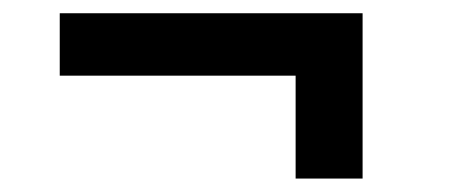

<svg xmlns="http://www.w3.org/2000/svg" viewBox="-20 -409 674 287"><path d="M421.9 -142.1V-295.9H69.3V-389.2H522V-142.1Z"/></svg>

Font: Acari Sans SemiBold
Style: Italic
Weight: 600
Italic angle: -13°
Designer: Alfredo Marco Pradil and Stefan Peev
Foundry: Hanken Design Co.
Version: Version 1.045;January 11, 2019;FontCreator 11.5.0.2425 64-bi